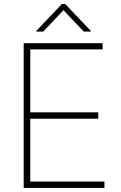

<svg xmlns="http://www.w3.org/2000/svg" viewBox="-20 -918 589 938"><path d="M95.7 -707H481.4V-676.8H127.9V-369.1H460V-337.9H127.9V-31.2H490.2V0H95.7ZM290 -868.2 191.4 -763.7H157.2V-766.6L282.2 -898.4H298.8L423.8 -766.6V-763.7H389.6Z"/></svg>

Font: Pretendard Std Thin
Style: Regular
Weight: 100
Designer: Base glyphs from Inter by Rasmus Andersson; Hangeul glyphs from Noto Sans CJK(Source Han Sans) by Jang Soo-young and Kan
Foundry: Kil Hyung-jin
Version: Version 1.309